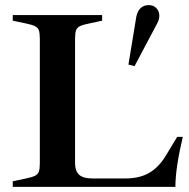

<svg xmlns="http://www.w3.org/2000/svg" viewBox="-20 -732 741 752"><path d="M30 -22 82 -33Q106 -38 117 -43.5Q128 -49 132 -59.5Q136 -70 136 -92V-581Q136 -603 132 -613.5Q128 -624 117 -629.5Q106 -635 82 -640L30 -651V-673H380V-651L329 -640Q304 -635 293 -629.5Q282 -624 278 -613.5Q274 -603 274 -581V-92Q274 -63 289.5 -48Q305 -33 344 -33H470Q526 -33 563.5 -54.5Q601 -76 628 -120L674 -196H696Q667 -74 667 0H30ZM483 -479 514 -667Q524 -712 563 -712Q581 -712 592.5 -700Q604 -688 604 -670Q604 -656 596 -641L507 -473Z"/></svg>

Font: Ibarra Real Nova
Style: Bold
Weight: 700
Designer: Jose Maria Ribagorda & Octavio Pardo
Foundry: Jose Maria Ribagorda
Version: Version 1.014